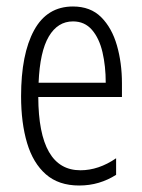

<svg xmlns="http://www.w3.org/2000/svg" viewBox="-20 -562 439 592"><path d="M205 -542Q259 -542 292 -509Q325 -476 340.5 -422Q356 -368 356 -305V-263H98Q99 -37 228 -37Q284 -37 338 -74V-23Q313 -7 284.5 1.5Q256 10 224 10Q161 10 121.5 -24.5Q82 -59 63.5 -121Q45 -183 45 -265Q45 -395 85 -468.5Q125 -542 205 -542ZM205 -496Q158 -496 130.5 -449.5Q103 -403 99 -307H306Q306 -358 296 -401Q286 -444 263.5 -470Q241 -496 205 -496Z"/></svg>

Font: Noto Sans Sinhala ExtraCondensed Light
Style: Regular
Weight: 300
Width: 2
Designer: Jelle Bosma - Monotype Design Team
Foundry: Monotype Imaging Inc.
Version: Version 2.006; ttfautohint (v1.8.4.7-5d5b)